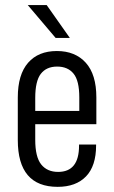

<svg xmlns="http://www.w3.org/2000/svg" viewBox="-20 -725 448 753"><path d="M118.2 -237.8V-176.8Q118.2 -109.4 141.6 -80.1Q165 -50.8 208 -50.8Q290 -50.8 290 -153.8V-158.2H356.9V-154.8Q356.9 -74.2 317.4 -33.2Q277.8 7.8 206.1 7.8Q49.8 7.8 49.8 -175.8V-342.8Q49.8 -432.6 90.3 -479Q130.4 -524.9 203.1 -524.9Q274.9 -524.9 316.4 -479Q357.9 -433.1 357.9 -342.8V-237.8ZM118.2 -340.8V-290H291V-342.8Q291 -408.7 268.6 -436Q246.1 -463.9 204.1 -463.9Q162.1 -463.9 140.1 -435.5Q118.2 -407.2 118.2 -340.8ZM198.2 -576.2 88.9 -705.1H163.1L253.9 -576.2Z"/></svg>

Font: D-DIN Condensed
Style: Regular
Weight: 400
Width: 3
Designer: Charles Nix
Foundry: Datto Inc.
Version: Version 1.00